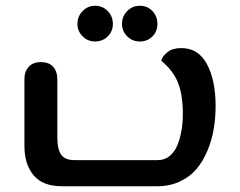

<svg xmlns="http://www.w3.org/2000/svg" viewBox="-20 -647 834 667"><path d="M310.1 -502.9Q285.2 -502.9 267.1 -520.8Q249 -538.6 249 -564Q249 -590.3 267.1 -608.6Q285.2 -627 310.1 -627Q336.4 -627 354.2 -608.6Q372.1 -590.3 372.1 -564Q372.1 -538.1 354.2 -520.5Q336.4 -502.9 310.1 -502.9ZM465.8 -502.9Q439.9 -502.9 421.9 -520.8Q403.8 -538.6 403.8 -564Q403.8 -590.3 421.9 -608.6Q439.9 -627 465.8 -627Q492.2 -627 509.5 -608.6Q526.9 -590.3 526.9 -564Q526.9 -538.1 509.5 -520.5Q492.2 -502.9 465.8 -502.9ZM194.8 0Q128.9 0 96.9 -37.8Q64.9 -75.7 64.9 -140.1V-374Q64.9 -398.4 79.6 -414.8Q94.2 -431.2 122.1 -431.2Q150.4 -431.2 164.8 -414.8Q179.2 -398.4 179.2 -372.1V-169.9Q179.2 -127.9 192.6 -109.4Q206.1 -90.8 237.8 -90.8H528.8Q552.2 -90.8 569.8 -105.5Q587.4 -120.1 596.9 -144.3Q606.4 -168.5 610.8 -195.3Q615.2 -222.2 615.2 -251Q615.2 -316.9 598.4 -359.6Q581.5 -402.3 540 -436Q543.9 -451.7 561.8 -465.8Q579.6 -480 609.9 -480Q669.4 -480 699.2 -423.6Q729 -367.2 729 -278.8Q729 -237.3 722.4 -198.5Q715.8 -159.7 700.4 -123Q685.1 -86.4 662.4 -59.6Q639.6 -32.7 604.7 -16.4Q569.8 0 526.9 0Z"/></svg>

Font: El Messiri SemiBold
Style: Regular
Weight: 600
Designer: Mohamed Gaber
Foundry: Kief Type Foundry
Version: Version 2.007;PS 002.007;hotconv 1.0.88;makeotf.lib2.5.64775